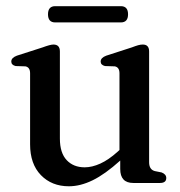

<svg xmlns="http://www.w3.org/2000/svg" viewBox="-20 -608 598 638"><path d="M80 -128.5V-364.5Q80 -384.5 64.5 -387.5L32 -388.5Q17.5 -392 17.5 -403.5Q17.5 -416 36 -423L121.5 -450.5Q147 -460 157.5 -460Q179 -460 179 -437V-147.5Q179 -100 201.5 -76Q224 -52 261.5 -52Q286 -52 313.5 -64.5Q341 -77 371 -104L377 -109.5V-364.5Q377 -384.5 361.5 -387.5L329 -388.5Q314.5 -392 314.5 -403.5Q314.5 -416 333 -423L418 -450.5Q431 -455.5 439.2 -457.8Q447.5 -460 454.5 -460Q475.5 -460 475.5 -437V-69Q475.5 -44.5 494.5 -39.5L517 -35Q532.5 -29 532.5 -16.5Q532.5 0 511.5 0H423Q379.5 0 379.5 -46.5V-74.5Q329 -29 288 -9Q247 11 209 11Q152 11 116 -26Q80 -63 80 -128.5ZM139.5 -560.5Q139.5 -587.5 163.5 -587.5H381.5Q405.5 -587.5 405.5 -560.5Q405.5 -533.5 381.5 -533.5H163.5Q139.5 -533.5 139.5 -560.5Z"/></svg>

Font: Fraunces 72pt Soft
Style: Regular
Weight: 400
Version: Version 1.000;[b76b70a41]